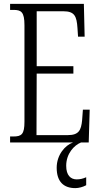

<svg xmlns="http://www.w3.org/2000/svg" viewBox="-20 -734 516 989"><path d="M32 0H356C315 14 272 64 272 130C272 203 309 235 368 235C386 235 408 229 424 220V179C406 187 391 190 375 190C344 190 321 169 321 120C321 57 362 14 397 0H437L442 -169H407L403 -115C398 -63 386 -38 329 -38H168L169 -355H358V-393H169V-676H306C364 -676 375 -651 379 -590L382 -545H416L412 -714H32V-683H49C89 -683 106 -673 106 -604V-107C106 -42 91 -31 49 -31H32Z"/></svg>

Font: Noto Serif Thai ExtraCondensed Light
Style: Regular
Weight: 300
Width: 2
Designer: Monotype Design Team
Foundry: Monotype Imaging Inc.
Version: Version 2.002